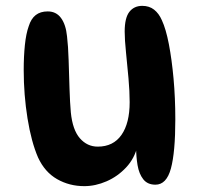

<svg xmlns="http://www.w3.org/2000/svg" viewBox="-20 -637 680 656"><path d="M511 -6Q484 -6 469.5 -24.5Q455 -43 450 -72.5Q445 -102 445 -135L450 -139Q440 -96 411 -65Q382 -34 344 -17.5Q306 -1 268 -1Q217 -1 175 -25Q133 -49 110 -99Q87 -152 74 -232.5Q61 -313 61 -398Q61 -444 65 -483Q69 -522 78 -547Q86 -573 102 -585.5Q118 -598 143 -598Q172 -598 188.5 -575.5Q205 -553 209 -513Q213 -480 214.5 -431.5Q216 -383 217.5 -334.5Q219 -286 222 -253Q228 -193 253 -164.5Q278 -136 314 -136Q367 -136 395 -176Q423 -216 423 -288Q423 -324 419 -369.5Q415 -415 410.5 -458Q406 -501 406 -529Q406 -576 422 -596.5Q438 -617 466 -617Q490 -617 506.5 -604Q523 -591 533 -568Q547 -538 557 -486Q567 -434 573 -368Q579 -302 579 -229Q579 -117 564 -61.5Q549 -6 511 -6Z"/></svg>

Font: DynaPuff
Style: Regular
Weight: 400
Designer: Toshi Omagari, Jennifer Daniel
Foundry: Google Fonts
Version: Version 2.000